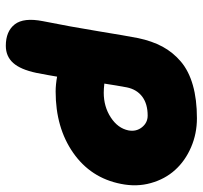

<svg xmlns="http://www.w3.org/2000/svg" viewBox="-38 -664 684 647"><g transform="rotate(90 303.5 -340.0)"><path d="M133.8 -18.1Q85 -18.1 61.5 -48.3Q38.1 -78.6 50.8 -143.1Q69.3 -235.4 84.7 -329.6Q100.1 -423.8 107.9 -463.9Q117.7 -510.7 136.7 -546.1Q155.8 -581.5 187.3 -608.2Q218.8 -634.8 266.6 -648.4Q314.5 -662.1 377.9 -662.1Q430.2 -662.1 475.8 -642.3Q521.5 -622.6 552.2 -588.6Q583 -554.7 596.4 -506.8Q609.9 -459 599.1 -405.8Q579.1 -304.2 494.4 -245.1Q409.7 -186 288.1 -186Q264.6 -186 237.8 -190.9Q236.8 -184.6 232.4 -159.9Q228 -135.3 225.1 -121.1Q213.9 -67.9 191.7 -43Q169.4 -18.1 133.8 -18.1ZM273.9 -425.8Q267.6 -392.1 261.2 -350.1Q278.8 -348.1 292 -348.1Q338.9 -348.1 375.2 -371.8Q411.6 -395.5 418.9 -431.2Q423.8 -457.5 408.4 -476.8Q393.1 -496.1 369.1 -496.1Q329.6 -496.1 305.2 -477.8Q280.8 -459.5 273.9 -425.8Z"/></g></svg>

Font: Shantell Sans Irregular
Style: Italic
Weight: 800
Italic angle: -11.31°
Designer: Stephen Nixon, Anya Danilova, Shantell Martin
Foundry: Arrow Type
Version: Version 1.006;[9816181b4]